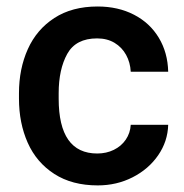

<svg xmlns="http://www.w3.org/2000/svg" viewBox="-20 -558 563 588"><path d="M495.1 -175.8Q493.7 -125 464.4 -82.5Q435.1 -40 386.2 -15.1Q337.4 9.8 279.3 9.8Q200.7 9.8 146.2 -25.4Q91.8 -60.5 64.9 -120.8Q38.1 -181.2 38.1 -255.9V-272.5Q38.1 -347.2 65.2 -407.5Q92.3 -467.8 146.5 -502.9Q200.7 -538.1 278.8 -538.1Q341.8 -538.1 390.4 -512.9Q439 -487.8 466.3 -442.4Q493.7 -397 495.1 -338.4H380.4Q378.9 -366.7 366.2 -389.9Q353.5 -413.1 330.8 -426.8Q308.1 -440.4 277.3 -440.4Q212.4 -440.4 186 -393.1Q159.7 -345.7 159.7 -272.5V-255.9Q159.7 -87.9 277.8 -87.9Q305.7 -87.9 328.6 -99.1Q351.6 -110.4 365.2 -130.4Q378.9 -150.4 380.4 -175.8Z"/></svg>

Font: Heebo Medium
Style: Regular
Weight: 500
Designer: Oded Ezer
Foundry: Meir Sadan
Version: Version 2.001; ttfautohint (v1.5.14-ce02) -l 8 -r 50 -G 200 